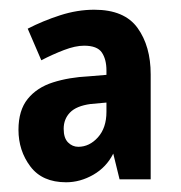

<svg xmlns="http://www.w3.org/2000/svg" viewBox="-20 -793 372 395"><path d="M174 -773Q236 -773 263 -735.5Q290 -698 290 -640V-424H226L213 -477Q199 -449 172 -433.5Q145 -418 116 -418Q67 -418 42.5 -450.5Q18 -483 18 -526Q18 -566 37 -589.5Q56 -613 89 -623.5Q122 -634 163 -636L199 -639V-648Q199 -671 189.5 -685Q180 -699 153 -699Q135 -699 111.5 -690Q88 -681 65 -669L37 -734Q68 -750 103.5 -761.5Q139 -773 174 -773ZM166 -579Q137 -575 124 -561.5Q111 -548 111 -528Q111 -509 120 -500Q129 -491 141 -491Q164 -491 181.5 -510.5Q199 -530 199 -563V-582Z"/></svg>

Font: Noto Sans Tamil UI ExtraCondensed
Style: Bold
Weight: 700
Width: 2
Designer: Jelle Bosma - Monotype Design Team
Foundry: Monotype Imaging Inc.
Version: Version 2.004; ttfautohint (v1.8.4.7-5d5b)